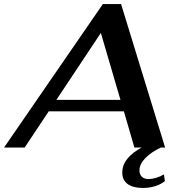

<svg xmlns="http://www.w3.org/2000/svg" viewBox="-51 -730 892 950"><path d="M760 133 765 166Q747 181 718.5 190.5Q690 200 656 200Q607 200 580.5 180.5Q554 161 554 124Q554 86 580 54.5Q606 23 650 0H614L562 -179H190L71 0H-31L458 -710H548L766 0H745Q696 23 667.5 53Q639 83 639 113Q639 133 651 144.5Q663 156 683 156Q700 156 721 150Q742 144 760 133ZM545 -236 448 -567 228 -236Z"/></svg>

Font: Fahkwang SemiBold
Style: Italic
Weight: 600
Italic angle: -10°
Version: Version 1.000; ttfautohint (v1.6)